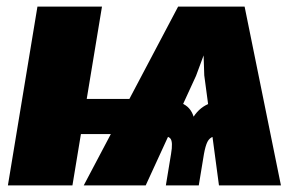

<svg xmlns="http://www.w3.org/2000/svg" viewBox="-20 -561 919 581"><path d="M642.6 0 598.1 -333 591.3 -541H720.2L830.1 0ZM3.9 0 93.3 -541H288.6L199.2 0ZM131.8 -155.3 149.9 -261.7H450.7L432.6 -155.3ZM481.9 0 497.6 -95.2Q503.9 -131.8 495.6 -141.8Q487.3 -151.9 451.7 -151.9L469.2 -259.8Q502 -259.8 529.3 -248.8Q556.6 -237.8 565.9 -208Q585.4 -237.8 616.7 -248.8Q647.9 -259.8 680.2 -259.8L662.6 -151.9Q638.7 -151.9 626.2 -147.9Q613.8 -144 607.7 -131.8Q601.6 -119.6 597.2 -95.2L581.5 0ZM233.4 0 519 -541H650.9L573.2 -331.5L420.9 0Z"/></svg>

Font: Inter 17pt Black
Style: Italic
Weight: 900
Italic angle: -9.3988°
Version: Version 4.001;git-66647c0bb